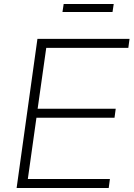

<svg xmlns="http://www.w3.org/2000/svg" viewBox="-20 -939 667 959"><path d="M63 0 167 -745H627L621 -700H211L168 -396H558L552 -351H162L119 -45H529L523 0ZM292 -879 298 -919H548L542 -879Z"/></svg>

Font: Plus Jakarta Sans ExtraLight
Style: Italic
Weight: 200
Italic angle: -8°
Designer: Gumpita Rahayu
Foundry: Tokotype
Version: Version 2.071; ttfautohint (v1.8.4.7-5d5b);gftools[0.9.29]